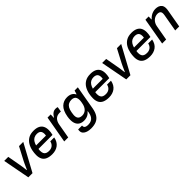

<svg xmlns="http://www.w3.org/2000/svg" viewBox="330 -1939 3523 3523"><g transform="rotate(-45 2091.0 -178.0)"><path d="M158 0 58 -526H163L208 -275Q212 -257 216 -228.5Q220 -200 224 -169.5Q228 -139 231 -114H236Q246 -137 259.5 -167Q273 -197 286.5 -226.5Q300 -256 310 -275L442 -526H552L266 0Z M771 12Q697 12 647 -9.5Q597 -31 572.5 -75.5Q548 -120 548 -187Q548 -214 551 -242Q554 -270 559 -295Q573 -365 605.5 -419.5Q638 -474 692.5 -506Q747 -538 830 -538Q899 -538 945 -516.5Q991 -495 1014 -452.5Q1037 -410 1037 -347Q1037 -324 1033.5 -295Q1030 -266 1022 -237H658Q656 -223 655 -211.5Q654 -200 654 -188Q654 -149 666.5 -123Q679 -97 705 -85Q731 -73 771 -73Q796 -73 818 -79Q840 -85 858 -98Q876 -111 889.5 -131.5Q903 -152 909 -182H1011Q1002 -132 980.5 -95.5Q959 -59 927.5 -35.5Q896 -12 856.5 0Q817 12 771 12ZM672 -313H928Q930 -325 931 -335.5Q932 -346 932 -355Q932 -389 920.5 -411Q909 -433 886 -443.5Q863 -454 831 -454Q790 -454 758.5 -438Q727 -422 706 -390.5Q685 -359 672 -313Z M1089 0 1182 -526H1264L1261 -442H1267Q1280 -466 1298 -487.5Q1316 -509 1341 -523.5Q1366 -538 1400 -538Q1417 -538 1430.5 -535Q1444 -532 1450 -530L1434 -432H1398Q1366 -432 1339.5 -422Q1313 -412 1293.5 -392Q1274 -372 1261 -343.5Q1248 -315 1242 -278L1193 0Z M1609 182Q1555 182 1512.5 168Q1470 154 1446 127.5Q1422 101 1422 62Q1422 55 1422.5 46.5Q1423 38 1426 25H1527Q1526 30 1526 33Q1526 36 1526 39Q1526 60 1538 72.5Q1550 85 1571.5 90.5Q1593 96 1618 96Q1665 96 1698.5 79.5Q1732 63 1752.5 30Q1773 -3 1782 -52Q1784 -62 1785 -71.5Q1786 -81 1787 -87H1781Q1761 -61 1735.5 -44Q1710 -27 1680.5 -19Q1651 -11 1619 -11Q1566 -11 1527.5 -31.5Q1489 -52 1468 -94Q1447 -136 1447 -201Q1447 -218 1448.5 -238Q1450 -258 1454 -281Q1477 -415 1541 -476.5Q1605 -538 1699 -538Q1754 -538 1794.5 -517Q1835 -496 1855 -454H1862L1884 -526H1968L1887 -60Q1871 27 1837 80Q1803 133 1747 157.5Q1691 182 1609 182ZM1661 -101Q1689 -101 1714.5 -111Q1740 -121 1761 -141Q1782 -161 1797 -192.5Q1812 -224 1819 -268Q1822 -286 1824 -298.5Q1826 -311 1826.5 -321Q1827 -331 1827 -340Q1827 -376 1815.5 -400Q1804 -424 1781 -436Q1758 -448 1721 -448Q1681 -448 1648.5 -431.5Q1616 -415 1594.5 -379Q1573 -343 1563 -283Q1560 -263 1558 -248.5Q1556 -234 1555 -224Q1554 -214 1554 -205Q1554 -170 1565.5 -147Q1577 -124 1601 -112.5Q1625 -101 1661 -101Z M2244 12Q2170 12 2120 -9.5Q2070 -31 2045.5 -75.5Q2021 -120 2021 -187Q2021 -214 2024 -242Q2027 -270 2032 -295Q2046 -365 2078.5 -419.5Q2111 -474 2165.5 -506Q2220 -538 2303 -538Q2372 -538 2418 -516.5Q2464 -495 2487 -452.5Q2510 -410 2510 -347Q2510 -324 2506.5 -295Q2503 -266 2495 -237H2131Q2129 -223 2128 -211.5Q2127 -200 2127 -188Q2127 -149 2139.5 -123Q2152 -97 2178 -85Q2204 -73 2244 -73Q2269 -73 2291 -79Q2313 -85 2331 -98Q2349 -111 2362.5 -131.5Q2376 -152 2382 -182H2484Q2475 -132 2453.5 -95.5Q2432 -59 2400.5 -35.5Q2369 -12 2329.5 0Q2290 12 2244 12ZM2145 -313H2401Q2403 -325 2404 -335.5Q2405 -346 2405 -355Q2405 -389 2393.5 -411Q2382 -433 2359 -443.5Q2336 -454 2304 -454Q2263 -454 2231.5 -438Q2200 -422 2179 -390.5Q2158 -359 2145 -313Z M2699 0 2599 -526H2704L2749 -275Q2753 -257 2757 -228.5Q2761 -200 2765 -169.5Q2769 -139 2772 -114H2777Q2787 -137 2800.5 -167Q2814 -197 2827.5 -226.5Q2841 -256 2851 -275L2983 -526H3093L2807 0Z M3312 12Q3238 12 3188 -9.5Q3138 -31 3113.5 -75.5Q3089 -120 3089 -187Q3089 -214 3092 -242Q3095 -270 3100 -295Q3114 -365 3146.5 -419.5Q3179 -474 3233.5 -506Q3288 -538 3371 -538Q3440 -538 3486 -516.5Q3532 -495 3555 -452.5Q3578 -410 3578 -347Q3578 -324 3574.5 -295Q3571 -266 3563 -237H3199Q3197 -223 3196 -211.5Q3195 -200 3195 -188Q3195 -149 3207.5 -123Q3220 -97 3246 -85Q3272 -73 3312 -73Q3337 -73 3359 -79Q3381 -85 3399 -98Q3417 -111 3430.5 -131.5Q3444 -152 3450 -182H3552Q3543 -132 3521.5 -95.5Q3500 -59 3468.5 -35.5Q3437 -12 3397.5 0Q3358 12 3312 12ZM3213 -313H3469Q3471 -325 3472 -335.5Q3473 -346 3473 -355Q3473 -389 3461.5 -411Q3450 -433 3427 -443.5Q3404 -454 3372 -454Q3331 -454 3299.5 -438Q3268 -422 3247 -390.5Q3226 -359 3213 -313Z M3630 0 3722 -526H3806L3803 -451H3810Q3833 -478 3862 -497.5Q3891 -517 3924 -527.5Q3957 -538 3991 -538Q4033 -538 4066.5 -525Q4100 -512 4120 -483Q4140 -454 4140 -406Q4140 -390 4138 -372.5Q4136 -355 4132 -335L4073 0H3969L4027 -329Q4029 -342 4030.5 -354Q4032 -366 4032 -376Q4032 -403 4022 -418.5Q4012 -434 3994 -440.5Q3976 -447 3952 -447Q3924 -447 3896.5 -436.5Q3869 -426 3846.5 -406Q3824 -386 3807.5 -356Q3791 -326 3785 -287L3734 0Z"/></g></svg>

Font: Archivo SemiBold Medium
Style: Italic
Weight: 500
Italic angle: -10°
Version: Version 2.001